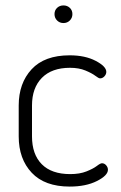

<svg xmlns="http://www.w3.org/2000/svg" viewBox="-20 -682 446 708"><path d="M237 6Q145 6 97 -45Q49 -96 49 -179V-293Q49 -375 96.5 -426.5Q144 -478 237 -478Q294 -478 333 -457.5Q372 -437 372 -417Q372 -408 365 -400.5Q358 -393 349 -393Q344 -393 331.5 -402.5Q319 -412 295 -422Q271 -432 238 -432Q171 -432 134.5 -395Q98 -358 98 -293V-179Q98 -113 134 -76.5Q170 -40 239 -40Q274 -40 299 -50Q324 -60 337 -70Q350 -80 356 -80Q365 -80 371.5 -72.5Q378 -65 378 -56Q378 -35 337.5 -14.5Q297 6 237 6ZM190.5 -653Q200 -662 214 -662Q228 -662 237.5 -653Q247 -644 247 -630Q247 -616 237.5 -606.5Q228 -597 214 -597Q200 -597 190.5 -606.5Q181 -616 181 -630Q181 -644 190.5 -653Z"/></svg>

Font: Dosis
Style: Light
Weight: 300
Designer: Edgar Tolentino, Pablo Impallari, Igino Marini
Foundry: Edgar Tolentino, Pablo Impallari, Igino Marini
Version: Version 1.007